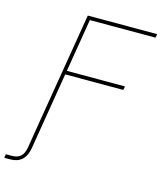

<svg xmlns="http://www.w3.org/2000/svg" viewBox="-231 -824 945 1125"><g transform="rotate(15 242.0 -262.0)"><path d="M-96.7 204.1 -93.3 181.6H-58.1Q-22.9 181.6 -3.7 164.6Q15.6 147.5 22 107.4L39.6 0L41 -8.3L49.8 -62.5L160.2 -727.5H581.1L577.1 -705.1H178.7L125.5 -382.8H478L474.1 -360.4H121.6L64 -11.2L44.4 107.4Q28.3 204.1 -61.5 204.1Z"/></g></svg>

Font: Inter Display Thin
Style: Italic
Weight: 100
Italic angle: -9.39999°
Designer: Rasmus Andersson
Foundry: rsms
Version: Version 4.000;git-a52131595